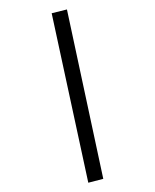

<svg xmlns="http://www.w3.org/2000/svg" viewBox="-228 -808 748 927"><g transform="rotate(-30 146.5 -344.5)"><path d="M54 64 -18 44 238 -753 311 -732Z"/></g></svg>

Font: Nunito Sans 12pt ExtraLight 11pt Medium
Style: Regular
Weight: 500
Version: Version 3.101;gftools[0.9.27]